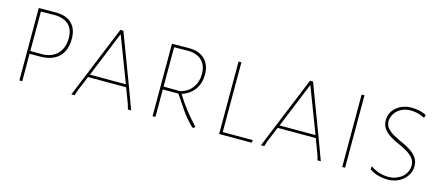

<svg xmlns="http://www.w3.org/2000/svg" viewBox="-42 -898 2978 1295"><g transform="rotate(15 1447.5 -251.0)"><path d="M127.9 0H107.9V-505.9L227.1 -506.8Q299.3 -506.8 337.9 -469.7Q377 -432.1 377 -362.8Q377 -279.8 331.1 -235.8Q285.2 -191.9 200.2 -191.9H127.9ZM127.9 -210.9H225.1Q288.6 -218.3 321.8 -257.3Q356 -297.4 356 -361.8Q356 -420.9 324.2 -452.6Q292 -484.9 231 -487.8L127.9 -486.8Z M505.4 -36.1 493.7 0H470.7L677.7 -505.9H698.7L833.5 -148.9L888.7 0H865.7L855.5 -36.1L815.4 -142.1H549.3ZM685.5 -475.1 557.6 -161.1H808.6L688.5 -475.1Z M1058.1 0H1038.1V-505.9L1157.2 -506.8Q1229 -506.8 1268.1 -467.8Q1307.1 -428.7 1307.1 -360.8Q1307.1 -302.7 1276.9 -258.8Q1246.1 -214.4 1188 -195.8Q1216.8 -148.4 1255.4 -98.1Q1290 -53.2 1334 -6.8L1335 -2.9Q1330.1 0 1328.1 1.5L1322.3 5.9L1314.9 2.9Q1270.5 -40 1235.8 -89.8Q1197.8 -144.5 1167 -191.9H1058.1ZM1058.1 -211.9 1173.3 -210.9Q1227.5 -224.6 1257.3 -265.6Q1286.1 -305.2 1286.1 -359.9Q1286.1 -418 1254.4 -451.2Q1222.2 -484.9 1161.1 -487.8L1058.1 -486.8Z M1732.9 -16.1 1730 0H1502.9V-505.9H1522.9V-19H1731Z M1829.6 -36.1 1817.9 0H1794.9L2002 -505.9H2022.9L2157.7 -148.9L2212.9 0H2189.9L2179.7 -36.1L2139.6 -142.1H1873.5ZM2009.8 -475.1 1881.8 -161.1H2132.8L2012.7 -475.1Z M2382.3 -505.9V0H2362.3V-505.9Z M2832 -129.9Q2832 -102.1 2820.8 -79.1Q2809.6 -56.2 2789.1 -37.1Q2769.5 -18.6 2740.7 -7.8Q2712.9 2.9 2678.2 2.9Q2647 2.9 2613.3 -5.9Q2580.1 -14.6 2552.2 -34.2L2553.2 -53.2L2558.1 -54.2Q2584 -35.2 2616.7 -25.4Q2647.9 -16.1 2678.2 -16.1Q2710.4 -16.1 2734.4 -25.9Q2760.3 -36.6 2776.4 -51.3Q2793 -66.4 2802.7 -87.4Q2812 -107.4 2812 -128.9Q2812 -161.1 2793.9 -182.1Q2776.9 -202.1 2747.6 -219.7Q2719.7 -236.3 2688 -249.5Q2658.7 -261.7 2628.9 -280.3Q2600.1 -298.3 2582.5 -321.8Q2564.5 -345.7 2564.5 -381.8Q2564.5 -409.2 2575.2 -431.2Q2586.4 -454.6 2606 -471.2Q2626 -488.3 2652.8 -498Q2679.2 -507.8 2713.4 -507.8Q2733.4 -507.8 2759.8 -503.4Q2785.2 -499 2815.4 -484.9L2811 -465.8L2805.2 -464.8Q2781.2 -477.5 2755.9 -482.9Q2732.9 -487.8 2711.4 -487.8Q2679.2 -487.8 2656.7 -478Q2632.8 -467.8 2617.2 -452.6Q2602.1 -438.5 2592.8 -418Q2584 -398.9 2584 -379.9Q2584 -350.1 2602.5 -330.1Q2621.6 -309.6 2648.9 -294.4Q2680.2 -277.3 2708 -265.1Q2737.3 -252.4 2767.6 -233.4Q2794.4 -216.3 2813.5 -191.4Q2832 -167 2832 -129.9Z"/></g></svg>

Font: Datalegreya
Style: Thin
Weight: 250
Designer: Figs Lab
Foundry: Figs Lab
Version: Version 1.002;PS 001.002;hotconv 1.0.70;makeotf.lib2.5.58329